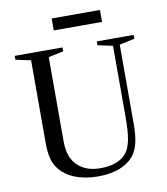

<svg xmlns="http://www.w3.org/2000/svg" viewBox="-100 -1031 975 1124"><g transform="rotate(-10 387.0 -469.0)"><path d="M228 -227V-728L317 -747V-770H33V-747L123 -728V-242C123 -200.7 126.2 -168 132.5 -144C138.8 -120 148.7 -99.3 162 -82C184 -52.7 215 -30 255 -14C295 2 341 10 393 10C443.7 10 488 2.2 526 -13.5C564 -29.2 592.7 -51.3 612 -80C625.3 -99.3 635 -123.3 641 -152C647 -180.7 650 -216 650 -258V-728L740 -747V-770H521V-747L610 -728V-300C610 -246.7 607 -204 601 -172C595 -140 585.3 -115 572 -97C556.7 -76.3 535.5 -60.8 508.5 -50.5C481.5 -40.2 450 -35 414 -35C357.3 -35 312.2 -51 278.5 -83C244.8 -115 228 -163 228 -227ZM284 -877H571V-948H284Z"/></g></svg>

Font: Libre Caslon Text
Style: Regular
Weight: 400
Designer: Pablo Impallari, Rodrigo Fuenzalida
Foundry: Pablo Impallari, Rodrigo Fuenzalida
Version: Version 1.000; ttfautohint (v0.93) -l 8 -r 50 -G 200 -x 14 -